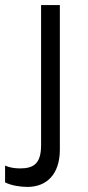

<svg xmlns="http://www.w3.org/2000/svg" viewBox="-45 -540 346 757"><path d="M63 197C139 197 191 147 191 50V-520H117V32C117 104 89 124 34 124C11 124 -9 120 -25 113V179C0 192 38 197 63 197Z"/></svg>

Font: Fixel Display Regular
Style: Regular
Weight: 400
Designer: AlfaBravo + MacPaw
Foundry: Kyrylo Tkachov, Marchela Mozhyna, Serhii Makarenko, Maria Weinstein, Zakhar Kryvoshyya
Version: Version 1.211